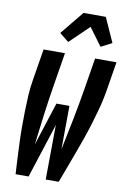

<svg xmlns="http://www.w3.org/2000/svg" viewBox="-104 -1044 737 1105"><g transform="rotate(10 264.0 -491.0)"><path d="M68 0Q65 -45 63 -91Q61 -137 59 -182.5Q57 -228 57 -274Q57 -320 58 -366Q59 -412 61.5 -458.5Q64 -505 72 -551L102 -735H227L197 -551Q182 -460 170 -369Q158 -278 147 -187L229 -441H305L303 -187Q322 -278 340 -369Q358 -460 373 -551L403 -735H528L498 -551Q490 -505 477.5 -458.5Q465 -412 451 -366Q437 -320 421 -274Q405 -228 388 -182.5Q371 -137 354 -91Q337 -45 320 0H244L247 -319L144 0ZM234 -802 180 -845 292 -982H422L486 -840L422 -807L346 -910Z"/></g></svg>

Font: Iosevka Term Curly Heavy
Style: Italic
Weight: 900
Italic angle: -9°
Designer: Belleve Invis
Foundry: Belleve Invis
Version: Version 32.3.0